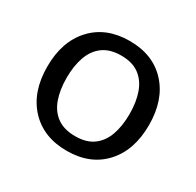

<svg xmlns="http://www.w3.org/2000/svg" viewBox="-120 -648 807 790"><g transform="rotate(30 283.5 -253.0)"><path d="M284 7Q173 7 107.5 -63.5Q42 -134 42 -254Q42 -373.5 107.5 -444Q173 -514.5 284 -514.5Q395 -514.5 460 -444Q525 -373.5 525 -254Q525 -134 460 -63.5Q395 7 284 7ZM284 -62.5Q336.5 -62.5 369.2 -86.2Q402 -110 417.5 -153Q433 -196 433 -253.5Q433 -310.5 417.5 -353.8Q402 -397 369.2 -421Q336.5 -445 284 -445Q231 -445 198 -421Q165 -397 149.5 -353.8Q134 -310.5 134 -253.5Q134 -196 149.5 -153Q165 -110 198.2 -86.2Q231.5 -62.5 284 -62.5Z"/></g></svg>

Font: Verano Sans
Style: Regular
Weight: 400
Designer: Lukasz Dziedzic with Adam Twardoch and Botio Nikoltchev
Foundry: tyPoland Lukasz Dziedzic
Version: Version 3.001;December 28, 2019;FontCreator 12.0.0.2547 64-b